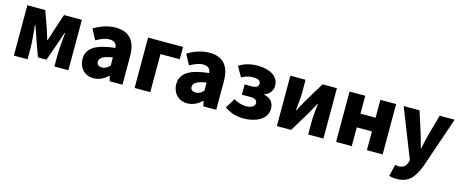

<svg xmlns="http://www.w3.org/2000/svg" viewBox="-45 -1230 5002 2095"><g transform="rotate(15 2456.5 -182.0)"><path d="M72 0H227V-132C227 -194 214 -319 208 -384H213C229 -335 253 -270 269 -221L331 -49H427L488 -221C504 -270 528 -333 544 -384H549C542 -319 530 -194 530 -132V0H688V-569H486L424 -383C411 -337 397 -298 385 -258H380C368 -298 355 -337 341 -383L274 -569H72Z M974 14C1037 14 1090 -15 1137 -57H1141L1154 0H1299V-323C1299 -501 1216 -583 1069 -583C980 -583 899 -553 824 -508L886 -391C943 -423 990 -441 1035 -441C1093 -441 1117 -414 1121 -368C899 -344 805 -279 805 -159C805 -64 869 14 974 14ZM1035 -124C998 -124 974 -140 974 -173C974 -213 1010 -245 1121 -260V-169C1095 -141 1071 -124 1035 -124Z M1436 0H1613V-430H1831V-569H1436Z M2033 14C2096 14 2149 -15 2196 -57H2200L2213 0H2358V-323C2358 -501 2275 -583 2128 -583C2039 -583 1958 -553 1883 -508L1945 -391C2002 -423 2049 -441 2094 -441C2152 -441 2176 -414 2180 -368C1958 -344 1864 -279 1864 -159C1864 -64 1928 14 2033 14ZM2094 -124C2057 -124 2033 -140 2033 -173C2033 -213 2069 -245 2180 -260V-169C2154 -141 2130 -124 2094 -124Z M2675 14C2803 14 2933 -47 2933 -163C2933 -238 2892 -279 2821 -296V-301C2885 -320 2911 -373 2911 -419C2911 -533 2797 -583 2673 -583C2597 -583 2526 -566 2463 -525L2528 -411C2572 -438 2613 -447 2661 -447C2714 -447 2741 -429 2741 -399C2741 -366 2717 -348 2669 -348H2586V-232H2678C2733 -232 2759 -217 2759 -181C2759 -143 2715 -122 2657 -122C2619 -122 2568 -134 2522 -165L2453 -53C2528 0 2598 14 2675 14Z M3043 0H3204L3344 -230C3362 -262 3390 -315 3409 -349H3413C3406 -279 3397 -204 3397 -148V0H3569V-569H3407L3268 -339C3251 -306 3221 -254 3203 -220H3199C3206 -289 3215 -365 3215 -421V-569H3043Z M3712 0H3889V-212H4060V0H4238V-569H4060V-367H3889V-569H3712Z M4452 219C4587 219 4648 147 4704 1L4899 -569H4730L4664 -333C4651 -279 4638 -226 4627 -172H4622C4607 -228 4595 -281 4578 -333L4502 -569H4323L4541 -17L4533 12C4520 52 4492 80 4438 80C4425 80 4410 75 4400 73L4368 208C4392 215 4415 219 4452 219Z"/></g></svg>

Font: Noto Sans CJK Black
Style: Bold
Weight: 900
Designer: Ryoko NISHIZUKA (kana & ideographs); Paul D. Hunt (Latin, Greek & Cyrillic); Wenlong ZHANG (bopomofo); Sandoll Communica
Foundry: Adobe Systems Incorporated
Version: Version 1.000;PS 1;hotconv 1.0.78;makeotf.lib2.5.61930